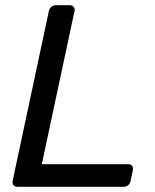

<svg xmlns="http://www.w3.org/2000/svg" viewBox="-20 -720 596 740"><path d="M47.4 0Q37.3 0 32 -6.4Q26.7 -12.7 28.7 -22.9L168.3 -677.1Q170.3 -687.3 177.8 -693.6Q185.3 -700 195.4 -700H248.4Q258.6 -700 263.8 -693.6Q269.1 -687.3 267.1 -677.1L141.1 -87.2H473.4Q484.4 -87.2 489.2 -80.8Q493.9 -74.4 491.9 -63.4L483.5 -22.9Q481.5 -12.7 474 -6.4Q466.6 0 455.6 0Z"/></svg>

Font: Rubik Light
Style: Italic
Weight: 300
Italic angle: -12°
Designer: Hubert and Fischer
Foundry: Hubert and Fischer
Version: Version 2.300;gftools[0.9.30]